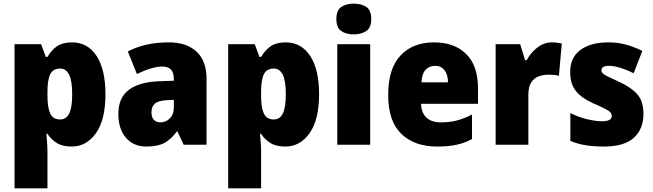

<svg xmlns="http://www.w3.org/2000/svg" viewBox="-20 -796 3593 1056"><path d="M376 -563Q462 -563 511 -488.5Q560 -414 560 -277Q560 -138 508 -64Q456 10 374 10Q323 10 291.5 -10Q260 -30 241 -60H235Q237 -35 239 -11Q241 13 241 37V240H60V-553H206L232 -483H241Q264 -522 295 -542.5Q326 -563 376 -563ZM311 -419Q272 -419 256.5 -388Q241 -357 241 -292V-271Q241 -205 256 -172Q271 -139 311 -139Q344 -139 360.5 -171.5Q377 -204 377 -277Q377 -352 360 -385.5Q343 -419 311 -419Z M909 -563Q1006 -563 1061 -512Q1116 -461 1116 -363V0H990L956 -73H953Q921 -30 884.5 -10Q848 10 785 10Q714 10 672.5 -38.5Q631 -87 631 -169Q631 -258 687.5 -301Q744 -344 851 -349L936 -352V-362Q936 -398 919.5 -414Q903 -430 874 -430Q844 -430 808 -419Q772 -408 733 -389L683 -513Q728 -537 784.5 -550Q841 -563 909 -563ZM898 -245Q852 -243 832.5 -226.5Q813 -210 813 -179Q813 -150 826.5 -136.5Q840 -123 862 -123Q893 -123 914.5 -145Q936 -167 936 -202V-247Z M1551 -563Q1637 -563 1686 -488.5Q1735 -414 1735 -277Q1735 -138 1683 -64Q1631 10 1549 10Q1498 10 1466.5 -10Q1435 -30 1416 -60H1410Q1412 -35 1414 -11Q1416 13 1416 37V240H1235V-553H1381L1407 -483H1416Q1439 -522 1470 -542.5Q1501 -563 1551 -563ZM1486 -419Q1447 -419 1431.5 -388Q1416 -357 1416 -292V-271Q1416 -205 1431 -172Q1446 -139 1486 -139Q1519 -139 1535.5 -171.5Q1552 -204 1552 -277Q1552 -352 1535 -385.5Q1518 -419 1486 -419Z M1926 -776Q1968 -776 1995 -757.5Q2022 -739 2022 -691Q2022 -644 1994.5 -625.5Q1967 -607 1926 -607Q1883 -607 1856.5 -625.5Q1830 -644 1830 -691Q1830 -739 1856.5 -757.5Q1883 -776 1926 -776ZM2016 -553V0H1835V-553Z M2367 -563Q2479 -563 2544 -499Q2609 -435 2609 -310V-225H2296Q2297 -177 2324.5 -150Q2352 -123 2407 -123Q2454 -123 2493.5 -133.5Q2533 -144 2576 -166V-31Q2537 -10 2492 0Q2447 10 2384 10Q2260 10 2187.5 -59.5Q2115 -129 2115 -273Q2115 -419 2183 -491Q2251 -563 2367 -563ZM2373 -434Q2342 -434 2321.5 -413Q2301 -392 2298 -343H2444Q2444 -385 2425 -409.5Q2406 -434 2373 -434Z M3016 -563Q3030 -563 3044.5 -561Q3059 -559 3070 -557L3054 -379Q3044 -382 3030.5 -383.5Q3017 -385 2995 -385Q2968 -385 2943 -376Q2918 -367 2902 -343Q2886 -319 2886 -274V0H2706V-553H2841L2868 -465H2877Q2896 -503 2933.5 -533Q2971 -563 3016 -563Z M3519 -170Q3519 -87 3466.5 -38.5Q3414 10 3301 10Q3249 10 3205 3.5Q3161 -3 3117 -21V-174Q3161 -152 3208.5 -140.5Q3256 -129 3290 -129Q3345 -129 3345 -158Q3345 -169 3337 -178Q3329 -187 3306.5 -198.5Q3284 -210 3240 -229Q3178 -257 3147 -296Q3116 -335 3116 -400Q3116 -480 3172.5 -521.5Q3229 -563 3326 -563Q3377 -563 3421.5 -551Q3466 -539 3513 -516L3465 -393Q3430 -411 3393.5 -422.5Q3357 -434 3330 -434Q3288 -434 3288 -410Q3288 -400 3295.5 -392.5Q3303 -385 3324 -374.5Q3345 -364 3387 -345Q3451 -316 3485 -277.5Q3519 -239 3519 -170Z"/></svg>

Font: Noto Sans Tamil SemiCondensed Black
Style: Regular
Weight: 900
Width: 4
Designer: Jelle Bosma - Monotype Design Team
Foundry: Monotype Imaging Inc.
Version: Version 2.004; ttfautohint (v1.8.4.7-5d5b)